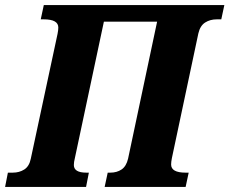

<svg xmlns="http://www.w3.org/2000/svg" viewBox="-54 -734 901 754"><path d="M-34 0 -23 -56H-4Q22 -56 41.5 -68.5Q61 -81 67 -111L172 -601Q175 -616 175 -626Q175 -658 118 -658H106L118 -714H827L815 -658H797Q771 -658 751.5 -645.5Q732 -633 725 -603L621 -113Q618 -98 618 -88Q618 -56 675 -56H687L675 0H357L369 -56H379Q405 -56 423.5 -68.5Q442 -81 449 -111L563 -649H354L240 -113Q236 -97 236 -86Q236 -56 285 -56H295L284 0Z"/></svg>

Font: Noto Serif SemiCondensed ExtraBold
Style: Italic
Weight: 800
Width: 4
Italic angle: -12°
Designer: Monotype Design Team
Foundry: Monotype Imaging Inc.
Version: Version 2.014; ttfautohint (v1.8.4.7-5d5b)